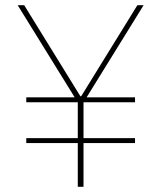

<svg xmlns="http://www.w3.org/2000/svg" viewBox="-20 -718 620 738"><path d="M499 -168V-187H301V-325H499V-344H313L532 -698H508L292 -348H289L73 -698H48L267 -344H81V-325H279V-187H81V-168H279V0H301V-168Z"/></svg>

Font: IBM Plex Thai Thin
Style: Regular
Weight: 100
Designer: Mike Abbink, Paul van der Laan, Pieter van Rosmalen, Ben Mitchell, Mark Frömberg
Foundry: Bold Monday
Version: Version 1.0